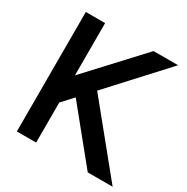

<svg xmlns="http://www.w3.org/2000/svg" viewBox="-164 -861 975 1002"><g transform="rotate(30 323.5 -360.0)"><path d="M478.1 -720H626L127.9 -177.8L128.8 -343.2ZM497.2 0 208.4 -355.2 320 -401.9 647.2 0ZM70 0V-720H186.2V0Z"/></g></svg>

Font: Hauora
Style: Regular
Weight: 400
Designer: Wayne Shih
Foundry: WCYS
Version: Version 1.001